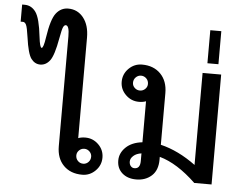

<svg xmlns="http://www.w3.org/2000/svg" viewBox="-55 -873 1220 950"><g transform="rotate(5 555.0 -398.5)"><path d="M351.1 -170.9Q366.2 -176.8 386.2 -176.8Q424.3 -176.8 451.7 -149.9Q479 -123 479 -85Q479 -46.9 451.4 -19.5Q423.8 7.8 386.2 7.8Q328.1 7.8 293.5 -27.3Q258.8 -62.5 258.8 -123V-668Q258.8 -722.2 241.2 -722.2Q233.9 -722.2 228.5 -711.2Q223.1 -700.2 214.8 -654.3Q199.7 -569.3 179.9 -543.2Q160.2 -517.1 131.8 -517.1Q105 -517.1 86.9 -541Q68.8 -564.9 57.6 -646.5Q50.8 -695.8 44.4 -708Q38.1 -720.2 28.8 -720.2H17.1V-805.2H29.8Q63.5 -805.2 85 -775.4Q106.4 -745.6 116.7 -653.8Q123 -600.1 131.8 -600.1Q141.1 -600.1 148.9 -653.3Q162.6 -745.1 186.5 -775.1Q210.4 -805.2 246.1 -805.2Q293 -805.2 322 -768.6Q351.1 -731.9 351.1 -669.9ZM386.2 -46.9Q401.4 -46.9 412.1 -57.9Q422.9 -68.8 422.9 -85Q422.9 -99.6 411.9 -110.4Q400.9 -121.1 386.2 -121.1Q371.1 -121.1 360.1 -110.4Q349.1 -99.6 349.1 -85Q349.1 -68.8 359.9 -57.9Q370.6 -46.9 386.2 -46.9Z M1028.3 0H942.4Q849.1 -89.4 761.2 -113.8V-100.1Q761.2 -46.9 730.7 -19.5Q700.2 7.8 654.3 7.8Q611.3 7.8 584.7 -15.6Q558.1 -39.1 558.1 -78.1Q558.1 -115.2 587.6 -143.8Q617.2 -172.4 669.4 -178.2V-381.8Q654.3 -376 634.3 -376Q596.2 -376 568.6 -403.1Q541 -430.2 541 -467.8Q541 -506.3 568.6 -533.7Q596.2 -561 634.3 -561Q691.9 -561 726.6 -525.6Q761.2 -490.2 761.2 -430.2V-173.8Q849.1 -152.8 936 -88.9V-545.9H1028.3ZM634.3 -432.1Q649.4 -432.1 660.4 -442.6Q671.4 -453.1 671.4 -467.8Q671.4 -484.4 660.4 -495.1Q649.4 -505.9 634.3 -505.9Q619.1 -505.9 608.2 -494.9Q597.2 -483.9 597.2 -467.8Q597.2 -453.1 608.2 -442.6Q619.1 -432.1 634.3 -432.1ZM669.4 -85V-123Q644.5 -119.6 629.9 -106.4Q615.2 -93.3 615.2 -78.1Q615.2 -64 622.6 -55.4Q629.9 -46.9 641.1 -46.9Q669.4 -46.9 669.4 -85Z M1010.3 -595.7H955.6V-759.8H1010.3Z"/></g></svg>

Font: IranNastaliq
Style: Regular
Weight: 400
Designer: Hossein Zahedi
Version: Version 1.5